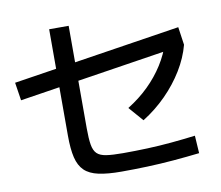

<svg xmlns="http://www.w3.org/2000/svg" viewBox="-86 -892 1172 1018"><g transform="rotate(-10 500.0 -383.0)"><path d="M488 22Q414 22 365.5 11.5Q317 1 290 -25Q263 -51 252 -97Q241 -143 241 -215V-788H346V-235Q346 -181 351.5 -148Q357 -115 373.5 -99Q390 -83 423.5 -78Q457 -73 513 -73Q579 -73 644.5 -75.5Q710 -78 775 -84Q840 -90 904 -98L910 -3Q841 5 769.5 11Q698 17 627.5 19.5Q557 22 488 22ZM29 -443 14 -540 917 -680 931 -583ZM582 -304Q645 -343 694.5 -391.5Q744 -440 779.5 -496Q815 -552 834 -614L931 -583Q913 -515 873 -449.5Q833 -384 776.5 -327Q720 -270 650 -226Z"/></g></svg>

Font: M PLUS 1 Code Medium
Style: Regular
Weight: 500
Designer: Coji Morishita
Foundry: UNDERFOREST DESIGN
Version: Version 1.002